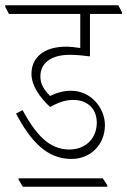

<svg xmlns="http://www.w3.org/2000/svg" viewBox="-43 -642 485 732"><path d="M229 -36C304 -36 357 -92 357 -165C357 -199 343 -231 320 -256C297 -280 266 -296 228 -296C203 -296 175 -290 148 -276C123 -302 111 -322 111 -351C111 -401 151 -433 223 -433C251 -433 276 -430 300 -427V-589H422V-595L408 -622H-23V-616L-9 -589H263V-459C244 -462 225 -464 208 -464C124 -464 77 -422 77 -361C77 -315 108 -272 148 -234C182 -253 208 -261 236 -261C292 -261 326 -226 326 -174C326 -119 288 -72 221 -72C143 -72 93 -131 43 -222L18 -209C73 -106 134 -36 229 -36ZM44 70H366V64L349 38H28V43Z"/></svg>

Font: Noto Serif Devanagari ExtraCondensed ExtraLight
Style: Regular
Weight: 200
Width: 2
Designer: Universal Thirst, Indian Type Foundry and the Monotype Design Team
Foundry: Monotype Imaging Inc.
Version: Version 2.004